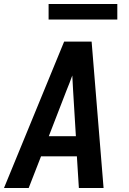

<svg xmlns="http://www.w3.org/2000/svg" viewBox="-26 -944 646 964"><path d="M-6 0 296 -735H434L494 0H370L360 -159H180L118 0ZM355 -260 341 -490Q340 -509 339 -527.5Q338 -546 337 -565Q330 -546 323 -527.5Q316 -509 308 -490L219 -260ZM218 -846V-924H563V-846Z"/></svg>

Font: Iosevka SS04 Extended Oblique
Style: Bold
Weight: 700
Width: 7
Italic angle: -9°
Monospace: yes
Designer: Belleve Invis
Foundry: Belleve Invis
Version: Version 19.0.0; ttfautohint (v1.8.4)